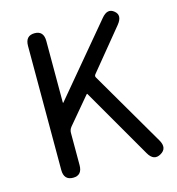

<svg xmlns="http://www.w3.org/2000/svg" viewBox="-111 -839 867 942"><g transform="rotate(-15 323.0 -368.5)"><path d="M147 0Q100 0 100 -52V-682Q100 -734 147 -734Q193 -734 193 -682V-370Q193 -365 196 -369L490 -720Q523 -760 554 -734Q585 -709 552 -668L383 -462Q377 -454 382 -446L603 -67Q629 -22 590 0Q552 22 526 -23L321 -378Q319 -382 316 -378L204 -245Q193 -232 193 -215V-52Q193 0 147 0Z"/></g></svg>

Font: Resource Han Rounded KR
Style: Regular
Weight: 400
Designer: Cyano Hao (round all glyphs); Ryoko NISHIZUKA 西塚涼子 (kana, bopomofo & ideographs); Paul D. Hunt (Latin, Greek & Cyrillic)
Foundry: Cyano Hao
Version: 0.990